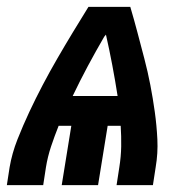

<svg xmlns="http://www.w3.org/2000/svg" viewBox="-39 -540 559 560"><path d="M-19 0 -11 -52Q-4 -93 12 -133.5Q28 -174 46.5 -213.5Q65 -253 85.5 -292Q106 -331 128 -369Q150 -407 173 -445Q196 -483 219 -520H341Q352 -483 362 -445Q372 -407 382 -369Q392 -331 399.5 -292Q407 -253 412.5 -213.5Q418 -174 420 -133.5Q422 -93 415 -52L407 0H301L309 -52Q314 -83 314.5 -113Q315 -143 313 -173H275L247 0H141L169 -173H132Q120 -143 110 -113Q100 -83 95 -52L87 0ZM173 -260H304Q297 -305 288.5 -350Q280 -395 270 -439L265 -433Q240 -390 217 -347Q194 -304 173 -260Z"/></svg>

Font: Iosevka Term Curly Hv Obl
Style: Regular
Weight: 900
Italic angle: -9°
Designer: Belleve Invis
Foundry: Belleve Invis
Version: Version 32.3.0